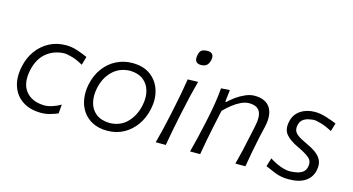

<svg xmlns="http://www.w3.org/2000/svg" viewBox="-80 -1049 2536 1379"><g transform="rotate(15 1188.0 -360.0)"><path d="M279.5 9.5Q196 9.5 140.8 -27Q85.5 -63.5 63.8 -127.8Q42 -192 59.5 -275Q73.5 -343.5 111 -395.5Q148.5 -447.5 204 -477Q259.5 -506.5 328.5 -506.5Q372.5 -506.5 416.5 -491.5Q460.5 -476.5 490.5 -462.5L472 -400Q431 -424 392.2 -435.5Q353.5 -447 328 -447Q252.5 -443.5 198 -398.5Q143.5 -353.5 124.5 -266.5Q103 -165 149 -107.5Q195 -50 287.5 -48.5Q315.5 -48.5 348.5 -59.5Q381.5 -70.5 408 -86.5L402.5 -20Q382.5 -10.5 347.8 -0.5Q313 9.5 279.5 9.5Z M770.5 10.5Q706 10.5 660.2 -13.2Q614.5 -37 587.5 -77.2Q560.5 -117.5 552.8 -168.5Q545 -219.5 556 -274Q571.5 -348 610.5 -400Q649.5 -452 704.2 -479.2Q759 -506.5 821.5 -506.5Q905.5 -506.5 958.5 -466.5Q1011.5 -426.5 1031.2 -361.8Q1051 -297 1035 -222.5Q1020.5 -153 983.5 -100.8Q946.5 -48.5 892.2 -19Q838 10.5 770.5 10.5ZM773 -47.5Q854.5 -50 904 -102.2Q953.5 -154.5 969.5 -230.5Q982.5 -290.5 969.5 -339.2Q956.5 -388 919.2 -417.2Q882 -446.5 821 -448.5Q740 -446 688.8 -395Q637.5 -344 621.5 -265.5Q609.5 -208 621.2 -159Q633 -110 670.5 -79.8Q708 -49.5 773 -47.5Z M1129.5 0Q1144.5 -55.5 1156.8 -107Q1169 -158.5 1182 -219.5L1192.5 -269Q1206.5 -334.5 1216.2 -387.2Q1226 -440 1234.5 -495.5L1311.5 -497.5Q1296.5 -442 1283.8 -389Q1271 -336 1257 -269L1246.5 -219.5Q1233.5 -158.5 1223.8 -107Q1214 -55.5 1204.5 0ZM1299 -620Q1242 -620 1258.5 -689Q1264.5 -713 1279.5 -721.5Q1294.5 -730 1320.5 -730Q1347 -730 1357.5 -715.2Q1368 -700.5 1362.5 -674Q1355.5 -644 1340.5 -632Q1325.5 -620 1299 -620Z M1385 0Q1399.5 -55.5 1412 -107.2Q1424.5 -159 1437.5 -219.5L1448 -269.5Q1459.5 -324 1468.8 -381.2Q1478 -438.5 1482.5 -495.5L1547 -499.5L1537 -410.5H1544Q1565.5 -431.5 1596.5 -453.8Q1627.5 -476 1662.5 -491.2Q1697.5 -506.5 1730 -506.5Q1812.5 -506.5 1846 -455.2Q1879.5 -404 1859.5 -313.5Q1855 -293 1849.5 -270.5Q1844 -248 1838 -219.5Q1825.5 -159 1815.5 -107.2Q1805.5 -55.5 1796.5 0H1722Q1736.5 -55.5 1748.5 -106.8Q1760.5 -158 1772.5 -217L1790 -299.5Q1805.5 -370 1786.2 -407.2Q1767 -444.5 1704.5 -444.5Q1677 -444.5 1646 -429.8Q1615 -415 1584.2 -391Q1553.5 -367 1527.5 -339.5L1501.5 -218Q1489 -158 1479.2 -106.8Q1469.5 -55.5 1460 0Z M2118 10Q2063 10 2018 -8Q1973 -26 1942.5 -40L1961.5 -103Q2001.5 -77.5 2041.5 -62.5Q2081.5 -47.5 2114 -47.5Q2140 -48.5 2165 -53.5Q2190 -58.5 2208.5 -72Q2227 -85.5 2233 -113Q2241.5 -152 2217 -176Q2192.5 -200 2125 -231.5Q2061.5 -261 2032.5 -296.2Q2003.5 -331.5 2016.5 -391.5Q2028 -446.5 2072.8 -476.5Q2117.5 -506.5 2179 -506.5Q2219.5 -506.5 2265.2 -492Q2311 -477.5 2342 -464.5L2324 -403.5Q2278 -427.5 2241.5 -438.2Q2205 -449 2186 -449Q2169 -448 2146.8 -443.2Q2124.5 -438.5 2106.2 -424.8Q2088 -411 2081.5 -382Q2077 -360.5 2082.2 -343.2Q2087.5 -326 2108.5 -309.8Q2129.5 -293.5 2171.5 -274.5Q2216.5 -254.5 2248.5 -231.8Q2280.5 -209 2294.5 -178.2Q2308.5 -147.5 2299 -104Q2287.5 -50.5 2242.8 -20.2Q2198 10 2118 10Z"/></g></svg>

Font: Commissioner Flair Light
Style: Italic
Weight: 300
Italic angle: -12°
Designer: Kostas Bartsokas
Foundry: Kostas Bartsokas
Version: Version 1.000; ttfautohint (v1.8.3)